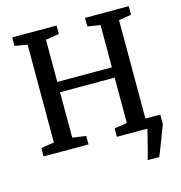

<svg xmlns="http://www.w3.org/2000/svg" viewBox="-130 -859 1091 1159"><g transform="rotate(-15 415.0 -279.5)"><path d="M506.3 0V-52.7L585.9 -65.4V-348.6H244.6V-64.9L329.1 -52.7V0H48.3V-52.7L129.9 -65.4V-676.8L51.3 -689.9V-743.2H328.6V-689.9L244.6 -676.8V-413.1H585.9V-676.8L506.3 -689.9V-743.2H779.3V-689.9L701.2 -676.8V-62H793.9V0Q788.6 9.8 761.7 82.5Q756.8 95.2 740.5 137.9Q724.1 180.7 721.2 184.1H649.4Q656.2 166.5 693.8 13.2L697.3 0Z"/></g></svg>

Font: Merriweather
Style: Regular
Weight: 400
Designer: Eben Sorkin
Foundry: Eben Sorkin
Version: Version 1.584; ttfautohint (v1.6)